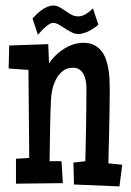

<svg xmlns="http://www.w3.org/2000/svg" viewBox="-20 -663 473 692"><path d="M420.4 -69.3 410.6 8.8 246.6 2 244.6 -77.1 287.6 -82Q289.1 -148.4 290.3 -214.4Q291.5 -280.3 291.5 -346.7Q291.5 -358.4 289.3 -371.1Q287.1 -383.8 281.7 -394.5Q276.4 -405.3 266.8 -412.1Q257.3 -418.9 242.7 -418.9Q221.2 -418.9 206.3 -407Q191.4 -395 182.1 -377.4Q172.9 -359.9 168.5 -339.4Q164.1 -318.8 163.6 -301.8Q161.1 -246.6 160.4 -191.9Q159.7 -137.2 158.7 -82H201.7L206.5 -2.9L37.6 -1V-90.8L85.4 -93.8L82.5 -411.1L11.2 -416L13.2 -499L153.8 -503.9L156.7 -434.6Q166.5 -449.2 179.9 -462.6Q193.4 -476.1 209.5 -486.3Q225.6 -496.6 243.4 -502.7Q261.2 -508.8 279.8 -508.8Q301.8 -508.8 317.4 -501.5Q333 -494.1 343.8 -481.4Q354.5 -468.8 360.6 -452.4Q366.7 -436 370.1 -417.7Q373.5 -399.4 374.5 -380.6Q375.5 -361.8 375.5 -344.7Q375.5 -276.9 373.8 -209.5Q372.1 -142.1 370.6 -74.2ZM334.5 -573.7Q327.6 -567.9 319.1 -562Q310.5 -556.2 301 -551.3Q291.5 -546.4 281.5 -543.5Q271.5 -540.5 262.2 -540.5Q249.5 -540.5 237.5 -546.9Q225.6 -553.2 214.4 -560.5Q203.1 -567.9 192.1 -574.2Q181.2 -580.6 170.4 -580.6Q164.6 -580.6 156.7 -575.4Q148.9 -570.3 141.1 -563.2Q133.3 -556.2 126.7 -548.8Q120.1 -541.5 116.7 -537.6L97.2 -596.2Q103 -603 111.6 -611.3Q120.1 -619.6 130.1 -626.7Q140.1 -633.8 150.9 -638.4Q161.6 -643.1 171.4 -643.1Q184.1 -643.1 194.8 -637Q205.6 -630.9 216.1 -623.5Q226.6 -616.2 237.5 -610.1Q248.5 -604 262.2 -604Q276.9 -604 291.5 -613.5Q306.2 -623 314.9 -633.3Z"/></svg>

Font: Maiden Orange
Style: Regular
Weight: 400
Designer: Astigmatic (AOETI)
Foundry: Astigmatic (AOETI)
Version: Version 1.001